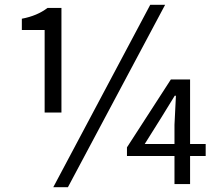

<svg xmlns="http://www.w3.org/2000/svg" viewBox="-20 -767 912 800"><path d="M166 -298V-642H71V-689Q135 -701 178 -734H236V-298ZM202 13 606 -747H668L263 13ZM583 -167H707V-247L713 -368H708L652 -277ZM707 0V-117H509V-153L692 -436H772V-167H837V-117H772V0Z"/></svg>

Font: Noto Sans SC
Style: Regular
Weight: 400
Designer: Ryoko NISHIZUKA  (kana, bopomofo & ideographs); Paul D. Hunt (Latin, Greek & Cyrillic); Sandoll Communications , Soo-you
Foundry: Adobe
Version: Version 2.002;hotconv 1.0.116;makeotfexe 2.5.65601